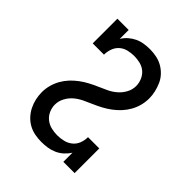

<svg xmlns="http://www.w3.org/2000/svg" viewBox="-206 -873 1012 1012"><g transform="rotate(45 300.0 -367.5)"><path d="M268 8Q244 8 219.5 3.5Q195 -1 173 -13Q151 -25 134 -43.5Q117 -62 106 -84Q95 -106 89.5 -130.5Q84 -155 84 -179Q84 -206 91 -232Q98 -258 111 -281Q124 -304 142 -323.5Q160 -343 181.5 -359Q203 -375 226.5 -387.5Q250 -400 274.5 -410.5Q299 -421 323 -432.5Q347 -444 367 -461.5Q387 -479 400 -503Q413 -527 413 -554Q413 -576 404 -597.5Q395 -619 378 -633.5Q361 -648 338.5 -653.5Q316 -659 294 -659Q271 -659 248.5 -653.5Q226 -648 209 -633Q192 -618 184 -596Q176 -574 176 -551H92V-735H176V-668Q187 -687 204 -702Q221 -717 241 -726.5Q261 -736 283 -739.5Q305 -743 328 -743Q352 -743 376.5 -738Q401 -733 422 -721Q443 -709 460 -691Q477 -673 487 -650.5Q497 -628 502.5 -604Q508 -580 508 -556Q508 -529 501 -503Q494 -477 481 -454Q468 -431 450 -411.5Q432 -392 410.5 -376Q389 -360 365.5 -347.5Q342 -335 317.5 -324.5Q293 -314 269 -302.5Q245 -291 225 -274Q205 -257 192 -232.5Q179 -208 179 -182Q179 -159 188.5 -137.5Q198 -116 216 -101.5Q234 -87 256.5 -81.5Q279 -76 302 -76Q325 -76 348 -81.5Q371 -87 389 -101.5Q407 -116 415.5 -138Q424 -160 424 -184H508V0H424V-68Q412 -49 395 -33.5Q378 -18 357 -8.5Q336 1 313.5 4.5Q291 8 268 8Z"/></g></svg>

Font: Iosevka HT Medium Extended
Style: Regular
Weight: 500
Width: 7
Monospace: yes
Designer: Belleve Invis
Foundry: Belleve Invis
Version: Version 32.3.0; ttfautohint (v1.8.4)